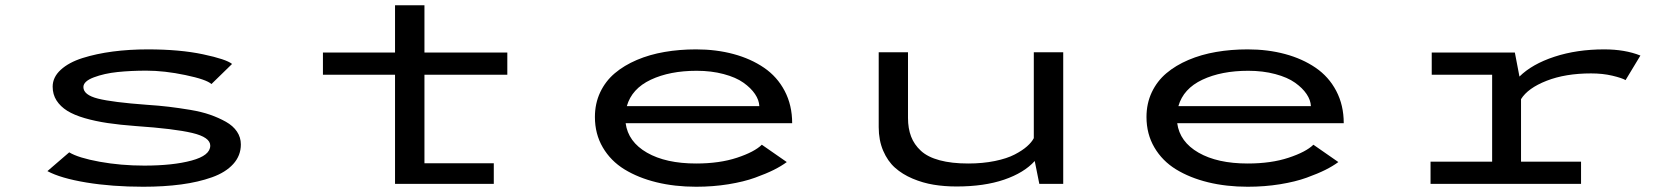

<svg xmlns="http://www.w3.org/2000/svg" viewBox="-20 -700 6340 731"><path d="M525.5 11Q406.5 11 308.5 -5.2Q210.5 -21.5 160.5 -48.5L243.5 -120Q278 -99 359.2 -84.2Q440.5 -69.5 529 -69.5Q638.5 -69.5 709.5 -88.8Q780.5 -108 780.5 -145.5Q780.5 -177.5 712 -193.8Q643.5 -210 498 -220Q437 -224.5 390 -231.5Q343 -238.5 302.5 -250.2Q262 -262 236 -278.2Q210 -294.5 195.2 -317.5Q180.5 -340.5 180.5 -370Q180.5 -406 211.2 -434.2Q242 -462.5 294.2 -479Q346.5 -495.5 409.5 -503.8Q472.5 -512 542.5 -512Q665 -512 753.2 -493.2Q841.5 -474.5 863.5 -456.5L785 -380Q766 -397.5 686 -414.2Q606 -431 537 -431Q479 -431 428 -425.8Q377 -420.5 337.2 -405.5Q297.5 -390.5 297.5 -368.5Q297.5 -338.5 353.2 -324.5Q409 -310.5 539.5 -301Q585.5 -298 623 -293.5Q660.5 -289 704 -281.8Q747.5 -274.5 779.8 -263.2Q812 -252 839.8 -236.5Q867.5 -221 882.2 -199Q897 -177 897 -150Q897 -107.5 868 -75.5Q839 -43.5 787 -25Q735 -6.5 669.8 2.2Q604.5 11 525.5 11Z M1209.5 -415.5V-500H1484V-680H1596V-500H1911.5V-415.5H1596V-78.5H1860V0H1484V-415.5Z M2975.5 -83Q2954.5 -67.5 2926 -53.2Q2897.5 -39 2854.8 -23.5Q2812 -8 2753.5 1.5Q2695 11 2630.5 11Q2549 11 2479.5 -6Q2410 -23 2357.5 -55.2Q2305 -87.5 2275 -138.8Q2245 -190 2245 -254.5Q2245 -306 2265.2 -348.8Q2285.5 -391.5 2320.8 -421.2Q2356 -451 2404.8 -471.8Q2453.5 -492.5 2510.2 -502.2Q2567 -512 2630 -512Q2707 -512 2772.8 -494.2Q2838.5 -476.5 2888.8 -442.2Q2939 -408 2967.5 -353.8Q2996 -299.5 2996 -231H2362Q2371.5 -160 2443.2 -118.8Q2515 -77.5 2630.5 -77.5Q2719.5 -77.5 2786 -99.5Q2852.5 -121.5 2880.5 -149ZM2632.5 -430.5Q2530 -430.5 2457.8 -396.5Q2385.5 -362.5 2366.5 -296H2871Q2870 -319 2854.5 -342Q2839 -365 2810.5 -385.2Q2782 -405.5 2735.2 -418Q2688.5 -430.5 2632.5 -430.5Z M3622 10Q3575.5 10 3534.5 3.2Q3493.5 -3.5 3454.5 -20Q3415.5 -36.5 3387.5 -61.5Q3359.5 -86.5 3342.5 -126.2Q3325.5 -166 3325.5 -216V-501H3437V-251Q3437 -211 3448.8 -180.2Q3460.5 -149.5 3486.2 -125.8Q3512 -102 3557.5 -89.8Q3603 -77.5 3666.5 -77.5Q3721.5 -77.5 3767.8 -87Q3814 -96.5 3843.2 -111.8Q3872.5 -127 3890.2 -142.8Q3908 -158.5 3916 -174V-501H4028V0H3937L3919.5 -87Q3879 -42 3803 -16Q3727 10 3622 10Z M5075.5 -83Q5054.5 -67.5 5026 -53.2Q4997.5 -39 4954.8 -23.5Q4912 -8 4853.5 1.5Q4795 11 4730.5 11Q4649 11 4579.5 -6Q4510 -23 4457.5 -55.2Q4405 -87.5 4375 -138.8Q4345 -190 4345 -254.5Q4345 -306 4365.2 -348.8Q4385.5 -391.5 4420.8 -421.2Q4456 -451 4504.8 -471.8Q4553.5 -492.5 4610.2 -502.2Q4667 -512 4730 -512Q4807 -512 4872.8 -494.2Q4938.5 -476.5 4988.8 -442.2Q5039 -408 5067.5 -353.8Q5096 -299.5 5096 -231H4462Q4471.5 -160 4543.2 -118.8Q4615 -77.5 4730.5 -77.5Q4819.5 -77.5 4886 -99.5Q4952.5 -121.5 4980.5 -149ZM4732.5 -430.5Q4630 -430.5 4557.8 -396.5Q4485.5 -362.5 4466.5 -296H4971Q4970 -319 4954.5 -342Q4939 -365 4910.5 -385.2Q4882 -405.5 4835.2 -418Q4788.5 -430.5 4732.5 -430.5Z M5771 -84.5H5999.5V0H5426.5V-84.5H5661V-415.5H5431V-500H5747.5L5765 -408.5Q5813 -456 5898.2 -484Q5983.5 -512 6087.5 -512Q6167 -512 6225.5 -488.5L6169 -395Q6155.5 -403 6118.8 -411.8Q6082 -420.5 6037.5 -420.5Q5940 -420.5 5868.5 -392.5Q5797 -364.5 5771 -322.5Z"/></svg>

Font: League Mono Extended
Style: Regular
Weight: 400
Width: 9
Designer: Tyler Finck
Foundry: The League of Moveable Type / Tyler Finck
Version: Version 2.210